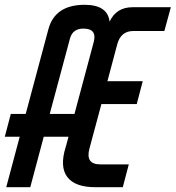

<svg xmlns="http://www.w3.org/2000/svg" viewBox="-80 -779 731 799"><path d="M475 -650Q423 -650 408 -595L367 -441H514L489 -346H342L292 -160Q275 -95 337 -95H456L431 0H317Q232 0 200 -42.5Q168 -85 193 -166L195 -172L205 -210H102L46 0H-54L2 -210H-60L-35 -305H27L121 -656Q148 -759 272 -759Q368 -759 376 -689Q404 -749 472 -749H631L604 -650ZM127 -305H230L310 -604Q325 -660 267 -660Q222 -660 211 -618Z"/></svg>

Font: Air America
Style: Regular
Weight: 400
Designer: William G. Sherman
Foundry: Aaron Bell – Saja Typeworks
Version: Version 1.100;PS 001.100;hotconv 1.0.88;makeotf.lib2.5.64775